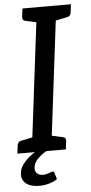

<svg xmlns="http://www.w3.org/2000/svg" viewBox="-60 -751 451 955"><g transform="rotate(-5 166.0 -274.0)"><path d="M74 0 162 -717H259L171 0ZM2 0 7 -41Q8 -50 12.5 -55Q17 -60 25 -62L102 -78L104 0ZM142 0 162 -78 235 -62Q244 -60 247 -55Q250 -50 249 -41L244 0ZM192 -717 171 -639 98 -655Q90 -657 87 -662Q84 -667 85 -676L90 -717ZM332 -717 327 -676Q326 -667 321.5 -662Q317 -657 308 -655L231 -639L230 -717ZM169 104Q176 104 177 110L187 143Q171 155 146.5 162Q122 169 97 169Q53 169 30 149.5Q7 130 11 97Q13 76 27 56.5Q41 37 61.5 20Q82 3 105 -9L150 -2Q128 10 106.5 29.5Q85 49 81 75Q79 94 89.5 105Q100 116 121 116Q131 116 141 113Q151 110 158.5 107Q166 104 169 104Z"/></g></svg>

Font: Aleo
Style: Italic
Weight: 400
Italic angle: -7°
Designer: Alessio Laiso
Foundry: Alessio Laiso
Version: Version 2.001;gftools[0.9.29]